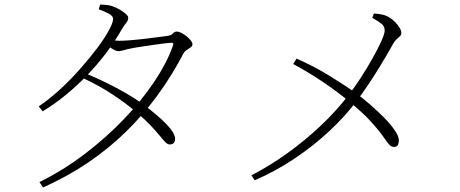

<svg xmlns="http://www.w3.org/2000/svg" viewBox="-20 -792 2040 852"><path d="M155 16Q262 -37 357 -109.5Q452 -182 530 -263.5Q608 -345 664 -428.5Q720 -512 747 -588Q754 -604 737 -602Q718 -601 683.5 -596Q649 -591 614.5 -586Q580 -581 561 -577Q545 -574 530 -569.5Q515 -565 506 -565Q495 -565 479 -575Q463 -585 447 -598L461 -617Q476 -614 487.5 -612.5Q499 -611 508 -611Q528 -611 559.5 -613.5Q591 -616 624 -620Q657 -624 683 -627.5Q709 -631 719 -632Q741 -635 747.5 -643.5Q754 -652 765 -652Q773 -652 785 -646Q797 -640 808 -631Q819 -622 826.5 -612.5Q834 -603 834 -595Q834 -587 825.5 -581.5Q817 -576 807 -569Q797 -562 791 -549Q741 -454 678.5 -368.5Q616 -283 539.5 -208Q463 -133 371.5 -71Q280 -9 171 40ZM733 -151Q724 -151 714 -161Q704 -171 689 -189.5Q674 -208 650 -233.5Q626 -259 589 -291Q539 -334 477 -374.5Q415 -415 343 -448L356 -468Q405 -448 451.5 -425Q498 -402 539 -378.5Q580 -355 611 -332Q648 -305 681.5 -276Q715 -247 736 -221Q757 -195 757 -176Q757 -164 751 -157.5Q745 -151 733 -151ZM152 -320Q198 -351 245 -394Q292 -437 334.5 -485Q377 -533 410.5 -577.5Q444 -622 463 -657Q482 -692 482 -708Q482 -721 463.5 -731Q445 -741 418 -751L425 -772Q438 -771 452.5 -770Q467 -769 480 -764Q495 -759 511 -749.5Q527 -740 538 -730.5Q549 -721 549 -713Q549 -701 540 -690.5Q531 -680 520 -661Q489 -607 450 -555.5Q411 -504 365.5 -457Q320 -410 270.5 -369.5Q221 -329 169 -298Z M1096 -14Q1180 -58 1257 -113.5Q1334 -169 1402.5 -233.5Q1471 -298 1526 -369Q1553 -404 1581 -447Q1609 -490 1633 -533Q1657 -576 1672 -609Q1687 -642 1687 -657Q1687 -675 1673.5 -686Q1660 -697 1632 -713L1639 -732Q1659 -731 1675.5 -727.5Q1692 -724 1707 -715Q1722 -706 1734 -693.5Q1746 -681 1753.5 -668.5Q1761 -656 1761 -645Q1761 -637 1755 -631.5Q1749 -626 1740.5 -618.5Q1732 -611 1723 -595Q1716 -582 1700 -554.5Q1684 -527 1662 -491Q1640 -455 1614.5 -417Q1589 -379 1563 -344Q1511 -275 1440 -209Q1369 -143 1285 -87Q1201 -31 1110 8ZM1728 -140Q1715 -140 1705 -152.5Q1695 -165 1677.5 -190Q1660 -215 1625.5 -253Q1591 -291 1530 -341Q1481 -382 1418 -425Q1355 -468 1281 -508L1296 -532Q1373 -498 1440 -457Q1507 -416 1563 -376Q1590 -356 1622.5 -328Q1655 -300 1684 -270.5Q1713 -241 1731.5 -214Q1750 -187 1750 -169Q1750 -159 1746 -149.5Q1742 -140 1728 -140Z"/></svg>

Font: Noto Serif JP ExtraLight
Style: Regular
Weight: 200
Designer: Ryoko NISHIZUKA  (kana & ideographs); Frank Grießhammer (Latin, Greek & Cyrillic); Wenlong ZHANG  (bopomofo); Sandoll Co
Foundry: Adobe
Version: Version 2.002-H1;hotconv 1.1.0;makeotfexe 2.6.0